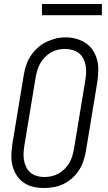

<svg xmlns="http://www.w3.org/2000/svg" viewBox="-20 -933 540 961"><path d="M201 8Q173 8 146.5 2Q120 -4 98.5 -19Q77 -34 63 -56Q49 -78 42.5 -103.5Q36 -129 37 -157Q38 -185 42 -213L99 -558Q103 -582 111 -606.5Q119 -631 133.5 -653Q148 -675 167.5 -693Q187 -711 210.5 -722.5Q234 -734 258.5 -740Q283 -746 309 -746Q337 -746 363 -738.5Q389 -731 410.5 -716.5Q432 -702 446 -679.5Q460 -657 466.5 -631.5Q473 -606 472 -578Q471 -550 467 -522L410 -177Q406 -153 398 -128.5Q390 -104 376 -82Q362 -60 342 -42Q322 -24 298.5 -12.5Q275 -1 250 3.5Q225 8 201 8ZM202 -47Q220 -47 238 -51Q256 -55 272.5 -64Q289 -73 303 -87Q317 -101 326.5 -117Q336 -133 341.5 -151Q347 -169 350 -186L407 -531Q410 -550 411 -569.5Q412 -589 408.5 -606.5Q405 -624 396.5 -640.5Q388 -657 374 -667.5Q360 -678 342 -683Q324 -688 305 -688Q287 -688 269 -684Q251 -680 235 -670.5Q219 -661 205.5 -647.5Q192 -634 182.5 -617.5Q173 -601 167.5 -583.5Q162 -566 159 -549L102 -204Q99 -185 98 -166Q97 -147 100.5 -129Q104 -111 112 -95Q120 -79 133.5 -68Q147 -57 165 -52Q183 -47 202 -47ZM190 -857V-913H490V-857Z"/></svg>

Font: Iosevka Slab Light
Style: Italic
Weight: 300
Italic angle: -9°
Monospace: yes
Designer: Belleve Invis
Foundry: Belleve Invis
Version: Version 11.1.1; ttfautohint (v1.8.3)